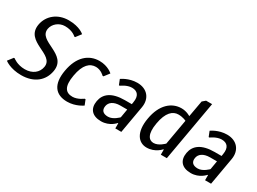

<svg xmlns="http://www.w3.org/2000/svg" viewBox="-39 -1318 2593 1936"><g transform="rotate(30 1257.5 -350.0)"><path d="M355 -710C225 -710 131 -630 111 -520C72 -300 404 -340 376 -180C364 -110 305 -60 215 -60C125 -60 73 -105 73 -105H63L17 -45C17 -45 83 10 213 10C363 10 457 -70 478 -190C517 -410 185 -370 213 -530C224 -590 282 -640 352 -640C442 -640 484 -595 484 -595H494L540 -655C540 -655 485 -710 355 -710Z M827 -440C887 -440 929 -395 929 -395H939L985 -455C985 -455 929 -510 829 -510C704 -510 604 -425 574 -250C543 -75 613 10 748 10C848 10 922 -45 922 -45L898 -105H888C888 -105 830 -60 770 -60C690 -60 649 -110 674 -250C698 -390 757 -440 827 -440Z M1327 -295H1247C1092 -295 1021 -235 1005 -145C988 -50 1038 10 1143 10C1243 10 1300 -60 1300 -60H1305V0H1375L1431 -320C1450 -430 1384 -510 1269 -510C1169 -510 1095 -455 1095 -455L1119 -395H1129C1129 -395 1187 -440 1247 -440C1312 -440 1345 -400 1331 -320ZM1297 -125C1297 -125 1241 -65 1181 -65C1121 -65 1096 -95 1105 -145C1113 -190 1154 -225 1234 -225H1314Z M1827 -125C1827 -125 1771 -65 1711 -65C1656 -65 1615 -115 1639 -250C1663 -390 1722 -440 1787 -440C1842 -440 1879 -420 1879 -420ZM1923 -670 1889 -480C1889 -480 1844 -510 1784 -510C1669 -510 1569 -425 1539 -250C1508 -75 1578 10 1673 10C1773 10 1830 -60 1830 -60H1835V0H1905L2028 -700H1958Z M2372 -295H2292C2137 -295 2066 -235 2050 -145C2033 -50 2083 10 2188 10C2288 10 2345 -60 2345 -60H2350V0H2420L2476 -320C2495 -430 2429 -510 2314 -510C2214 -510 2140 -455 2140 -455L2164 -395H2174C2174 -395 2232 -440 2292 -440C2357 -440 2390 -400 2376 -320ZM2342 -125C2342 -125 2286 -65 2226 -65C2166 -65 2141 -95 2150 -145C2158 -190 2199 -225 2279 -225H2359Z"/></g></svg>

Font: Scada
Style: Italic
Weight: 400
Designer: Jovanny Lemonad
Foundry: Jovanny Lemonad
Version: Version 3.005